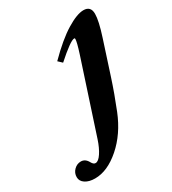

<svg xmlns="http://www.w3.org/2000/svg" viewBox="-353 -537 784 873"><g transform="rotate(-30 39.0 -100.5)"><path d="M-112.8 244.6Q-144 244.6 -163.6 231.7Q-183.1 218.8 -183.1 197.8Q-183.1 175.8 -167.5 160.4Q-151.9 145 -131.3 145Q-108.4 145 -95.2 169.9Q-86.9 185.1 -76.2 185.1Q-61 185.1 -44.2 159.7Q-27.3 134.3 -14.6 95.7L108.4 -279.8Q126 -334.5 126 -350.1Q126 -354.5 122.1 -354.5Q102.5 -354.5 23.9 -284.2L3.9 -303.2Q76.7 -376.5 132.6 -410.6Q188.5 -444.8 222.7 -444.8Q260.7 -444.8 260.7 -404.3Q260.7 -368.2 235.8 -292L179.7 -119.1Q155.8 -45.4 124.5 32.7Q86.4 127.4 19.5 186Q-47.4 244.6 -112.8 244.6Z"/></g></svg>

Font: Elstob Grade
Style: Italic
Weight: 400
Italic angle: -20°
Designer: Peter S. Baker
Version: Version 1.015